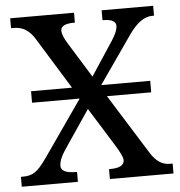

<svg xmlns="http://www.w3.org/2000/svg" viewBox="-52 -763 763 812"><g transform="rotate(-5 330.0 -357.0)"><path d="M409.2 -671.9H412.1C447.8 -671.9 465.8 -662.1 465.8 -643.1C465.8 -627.9 457.5 -607.4 440.9 -582L346.2 -438L255.9 -584C239.7 -609.4 231.9 -628.9 231.9 -643.1C231.9 -662.1 251 -671.9 289.1 -671.9H292V-713.9H21V-671.9H34.2C69.8 -671.9 98.1 -654.3 120.1 -619.1L255.9 -398.9H82V-350.1H284.2L118.2 -111.8C77.1 -53.2 57.1 -42 14.2 -42H7.8V0H246.1V-42H243.2C199.7 -42 178.2 -52.2 178.2 -73.2C178.2 -91.8 187 -113.8 204.1 -139.2L314.9 -303.2L414.1 -144C436 -108.9 446.8 -85.9 446.8 -75.2C446.8 -53.2 426.8 -42 387.2 -42H381.8V0H651.9V-42H639.2C607.9 -42 581.1 -59.6 559.1 -95.2L399.9 -350.1H587.9V-398.9H379.9L520 -600.1C553.2 -647.9 586.4 -671.9 619.1 -671.9H627.9V-713.9H409.2Z"/></g></svg>

Font: The Erased English
Style: Regular
Weight: 400
Designer: Monotype Design team + ligartures altered by 180 Amsterdam
Foundry: Monotype Imaging Inc.
Version: Version 1.030;Glyphs 3.1.2 (3151)